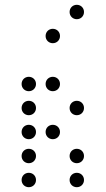

<svg xmlns="http://www.w3.org/2000/svg" viewBox="-20 -800 440 800"><path d="M300 -720C317 -720 330 -733 330 -750C330 -767 317 -780 300 -780C283 -780 270 -767 270 -750C270 -733 283 -720 300 -720ZM200 -620C217 -620 230 -633 230 -650C230 -667 217 -680 200 -680C183 -680 170 -667 170 -650C170 -633 183 -620 200 -620ZM100 -420C117 -420 130 -433 130 -450C130 -467 117 -480 100 -480C83 -480 70 -467 70 -450C70 -433 83 -420 100 -420ZM200 -420C217 -420 230 -433 230 -450C230 -467 217 -480 200 -480C183 -480 170 -467 170 -450C170 -433 183 -420 200 -420ZM100 -320C117 -320 130 -333 130 -350C130 -367 117 -380 100 -380C83 -380 70 -367 70 -350C70 -333 83 -320 100 -320ZM300 -320C317 -320 330 -333 330 -350C330 -367 317 -380 300 -380C283 -380 270 -367 270 -350C270 -333 283 -320 300 -320ZM100 -220C117 -220 130 -233 130 -250C130 -267 117 -280 100 -280C83 -280 70 -267 70 -250C70 -233 83 -220 100 -220ZM200 -220C217 -220 230 -233 230 -250C230 -267 217 -280 200 -280C183 -280 170 -267 170 -250C170 -233 183 -220 200 -220ZM100 -120C117 -120 130 -133 130 -150C130 -167 117 -180 100 -180C83 -180 70 -167 70 -150C70 -133 83 -120 100 -120ZM300 -120C317 -120 330 -133 330 -150C330 -167 317 -180 300 -180C283 -180 270 -167 270 -150C270 -133 283 -120 300 -120ZM100 -20C117 -20 130 -33 130 -50C130 -67 117 -80 100 -80C83 -80 70 -67 70 -50C70 -33 83 -20 100 -20ZM300 -20C317 -20 330 -33 330 -50C330 -67 317 -80 300 -80C283 -80 270 -67 270 -50C270 -33 283 -20 300 -20Z"/></svg>

Font: TINY 5x3 60
Style: Regular
Weight: 150
Designer: Jack Halten Fahnestock
Foundry: Velvetyne Type Foundry
Version: Version 1.002;hotconv 1.0.109;makeotfexe 2.5.65596